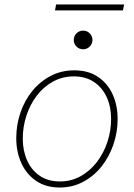

<svg xmlns="http://www.w3.org/2000/svg" viewBox="-20 -836 602 864"><path d="M248.5 7.8Q186 7.8 142.3 -22.2Q98.6 -52.2 75.9 -102.5Q53.2 -152.8 53.2 -214.4Q53.2 -274.4 72 -329.3Q90.8 -384.3 125.7 -427Q160.6 -469.7 208.5 -494.6Q256.3 -519.5 314 -519.5Q377.4 -519.5 420.9 -490.2Q464.4 -460.9 486.8 -411.4Q509.3 -361.8 509.3 -300.8Q509.3 -240.7 490.2 -185.3Q471.2 -129.9 436.5 -86.4Q401.9 -43 354 -17.6Q306.2 7.8 248.5 7.8ZM249.5 -19.5Q300.8 -19.5 343 -43.2Q385.3 -66.9 416 -106.9Q446.8 -147 463.4 -197.5Q480 -248 480 -301.3Q480 -355.5 460.2 -398.7Q440.4 -441.9 403.1 -467Q365.7 -492.2 312.5 -492.2Q260.7 -492.2 218.3 -468.8Q175.8 -445.3 145.5 -405.5Q115.2 -365.7 98.9 -315.7Q82.5 -265.6 82.5 -211.9Q82.5 -157.7 102.1 -114Q121.6 -70.3 158.9 -44.9Q196.3 -19.5 249.5 -19.5ZM354 -614.3Q336.4 -614.3 324.2 -626.5Q312 -638.7 312 -656.2Q312 -673.8 324.2 -686Q336.4 -698.2 354 -698.2Q371.6 -698.2 383.8 -686Q396 -673.8 396 -656.2Q396 -638.7 383.8 -626.5Q371.6 -614.3 354 -614.3ZM227.5 -789.1 232.4 -815.9H538.6L533.2 -789.1Z"/></svg>

Font: Reddit Sans ExtraLight
Style: Italic
Weight: 250
Italic angle: -11.25°
Designer: Stephen Hutchings
Version: Version 1.013